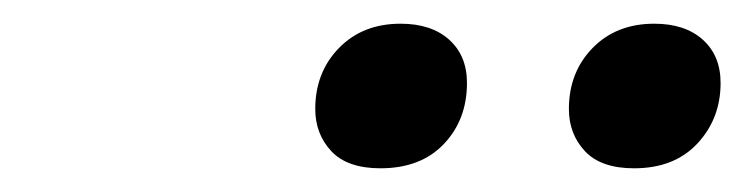

<svg xmlns="http://www.w3.org/2000/svg" viewBox="-20 -762 628 162"><path d="M301 -620Q335 -620 354.5 -640.5Q374 -661 374 -692Q374 -715 359 -728.5Q344 -742 318 -742Q286 -742 266 -721.5Q246 -701 246 -670Q246 -649 259.5 -634.5Q273 -620 301 -620ZM515 -620Q549 -620 568.5 -641Q588 -662 588 -692Q588 -715 573 -728.5Q558 -742 532 -742Q500 -742 480 -721.5Q460 -701 460 -670Q460 -649 473.5 -634.5Q487 -620 515 -620Z"/></svg>

Font: Brisa Sans Medium
Style: Italic
Weight: 600
Italic angle: -8°
Designer: Dalton Maag Ltd
Foundry: Dalton Maag Ltd
Version: Version 1.101;July 10, 2019;FontCreator 11.5.0.2425 64-bit